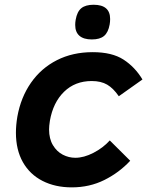

<svg xmlns="http://www.w3.org/2000/svg" viewBox="-20 -778 640 808"><path d="M47 -219.5Q47 -251 53 -287Q67.5 -368 110.2 -429.5Q153 -491 219.5 -524.8Q286 -558.5 370 -558.5Q451.5 -558.5 499.8 -527.2Q548 -496 579.5 -443.5L480 -373Q457 -406.5 431 -421.8Q405 -437 366 -437Q296 -437 249.8 -392Q203.5 -347 190 -270Q186.5 -247.5 186.5 -233.5Q186.5 -194 202.8 -167Q219 -140 244.2 -127Q269.5 -114 297 -114Q333 -114 373.2 -134.8Q413.5 -155.5 442 -187L528 -101.5Q481.5 -51.5 419.2 -20.5Q357 10.5 282 10.5Q212 10.5 158.8 -16.8Q105.5 -44 76.2 -95.8Q47 -147.5 47 -219.5ZM296.5 -673Q296.5 -684.5 298.5 -695Q304.5 -729 322.2 -743.5Q340 -758 374 -758Q443.5 -758 443.5 -698Q443.5 -686.5 441.5 -675Q435.5 -641.5 418 -626.8Q400.5 -612 366.5 -612Q332 -612 314.2 -627.5Q296.5 -643 296.5 -673Z"/></svg>

Font: JuliaMono ExtraBoldItalic
Style: Regular
Weight: 800
Italic angle: -9°
Monospace: yes
Designer: cormullion
Foundry: corm
Version: Version 0.049; ttfautohint (v1.8.4)